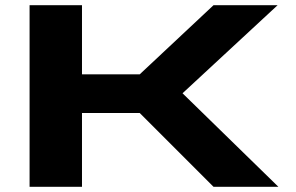

<svg xmlns="http://www.w3.org/2000/svg" viewBox="-20 -720 1140 740"><path d="M94 0V-700H296V-433.5H518.5L803 -700H1050L683.5 -360.5L1053 0H803L518.5 -284.5H296V0Z"/></svg>

Font: Trispace Expanded ExtraBold
Style: Regular
Weight: 800
Width: 7
Designer: Tyler Finck
Foundry: Etcetera Type Company
Version: Version 1.210; ttfautohint (v1.8.3)